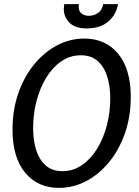

<svg xmlns="http://www.w3.org/2000/svg" viewBox="-20 -902 676 936"><path d="M268 14Q163 14 102 -60.8Q41 -135.5 41 -270Q41 -365.5 69 -446.5Q97 -527.5 146 -587.5Q195 -647.5 258 -680.8Q321 -714 390.5 -714Q495.5 -714 556.5 -639.2Q617.5 -564.5 617.5 -430Q617.5 -334 589.2 -253Q561 -172 512 -112Q463 -52 400 -19Q337 14 268 14ZM284.5 -67.5Q336.5 -67.5 379.2 -96.8Q422 -126 453 -176.2Q484 -226.5 500.8 -290.2Q517.5 -354 517.5 -422.5Q517.5 -482 502.5 -529.5Q487.5 -577 456 -604.8Q424.5 -632.5 374 -632.5Q321.5 -632.5 278.8 -603Q236 -573.5 205.2 -523.2Q174.5 -473 158 -409.5Q141.5 -346 141.5 -277.5Q141.5 -218.5 156.2 -171Q171 -123.5 202.8 -95.5Q234.5 -67.5 284.5 -67.5ZM404 -763.5Q345.5 -763.5 318.2 -791.8Q291 -820 291 -858Q291 -866 293 -882H365Q363.5 -876 363.5 -869.5Q363.5 -847 377.8 -836Q392 -825 413 -825Q438.5 -825 458.2 -839Q478 -853 483 -882H555.5Q546.5 -830 507.5 -796.8Q468.5 -763.5 404 -763.5Z"/></svg>

Font: Cabin Condensed
Style: Italic
Weight: 400
Width: 3
Italic angle: -10°
Designer: Pablo Impallari
Foundry: Pablo Impallari. http://www.impallari.com Igino Marini. http://www.ikern.com
Version: Version 3.001; ttfautohint (v1.8.3)